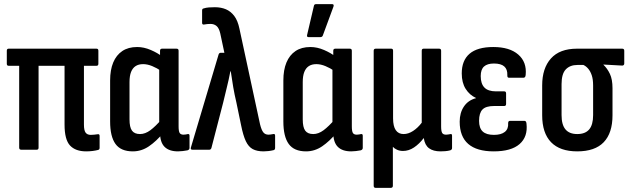

<svg xmlns="http://www.w3.org/2000/svg" viewBox="-20 -726 3055 931"><path d="M398 8Q346 8 319.5 -20.5Q293 -49 293 -122V-407H167V-10Q167 0 158 0H83Q73 0 73 -10V-407H22Q13 -407 13 -417V-480Q13 -490 22 -490H448Q457 -490 457 -480V-417Q457 -407 448 -407H387V-122Q387 -94 395 -83Q403 -72 420 -72Q429 -72 437 -73Q445 -74 453 -75Q463 -77 463 -67V-9Q463 -1 456 1Q445 4 429.5 6Q414 8 398 8Z M624 8Q566 8 540 -28Q514 -64 514 -137V-336Q514 -387 529 -423Q544 -459 573 -478.5Q602 -498 645 -498Q678 -498 711.5 -483.5Q745 -469 766 -452L763 -381Q741 -396 718 -405.5Q695 -415 674 -415Q652 -415 637.5 -405.5Q623 -396 615.5 -377Q608 -358 608 -328V-147Q608 -109 620 -92.5Q632 -76 659 -76Q684 -76 709 -94.5Q734 -113 765 -149L772 -82Q738 -41 702 -16.5Q666 8 624 8ZM843 8Q800 8 778 -14Q756 -36 756 -83V-102L752 -116V-409L756 -438V-480Q756 -490 766 -490H836Q846 -490 846 -480V-113Q846 -90 851 -81.5Q856 -73 870 -73Q876 -73 881 -74Q886 -75 891 -76Q899 -77 899 -68V-9Q899 0 889 3Q879 5 866 6.5Q853 8 843 8Z M1258 8Q1226 8 1205.5 -3Q1185 -14 1172 -41.5Q1159 -69 1149 -119L1126 -230Q1117 -268 1111 -303Q1105 -338 1099 -380H1097Q1089 -338 1080 -302.5Q1071 -267 1062 -228L1005 -8Q1002 0 995 0H913Q902 0 906 -12L1040 -462Q1043 -470 1050 -470H1068L1048 -564Q1042 -590 1030 -600Q1018 -610 1001 -610Q984 -610 969 -607Q960 -606 960 -615V-675Q960 -684 967 -685Q979 -689 993 -690Q1007 -691 1022 -691Q1052 -691 1075.5 -681Q1099 -671 1116 -648.5Q1133 -626 1141 -587L1241 -123Q1248 -95 1257 -84Q1266 -73 1282 -73Q1290 -73 1305 -76Q1314 -78 1314 -68V-9Q1314 0 1307 2Q1295 5 1282 6.5Q1269 8 1258 8Z M1464 8Q1406 8 1380 -28Q1354 -64 1354 -137V-336Q1354 -387 1369 -423Q1384 -459 1413 -478.5Q1442 -498 1485 -498Q1518 -498 1551.5 -483.5Q1585 -469 1606 -452L1603 -381Q1581 -396 1558 -405.5Q1535 -415 1514 -415Q1492 -415 1477.5 -405.5Q1463 -396 1455.5 -377Q1448 -358 1448 -328V-147Q1448 -109 1460 -92.5Q1472 -76 1499 -76Q1524 -76 1549 -94.5Q1574 -113 1605 -149L1612 -82Q1578 -41 1542 -16.5Q1506 8 1464 8ZM1683 8Q1640 8 1618 -14Q1596 -36 1596 -83V-102L1592 -116V-409L1596 -438V-480Q1596 -490 1606 -490H1676Q1686 -490 1686 -480V-113Q1686 -90 1691 -81.5Q1696 -73 1710 -73Q1716 -73 1721 -74Q1726 -75 1731 -76Q1739 -77 1739 -68V-9Q1739 0 1729 3Q1719 5 1706 6.5Q1693 8 1683 8ZM1476 -546Q1467 -546 1469 -556L1502 -697Q1503 -702 1505.5 -704Q1508 -706 1514 -706H1590Q1601 -706 1597 -694L1545 -553Q1542 -546 1533 -546Z M1802 185Q1792 185 1792 175V-480Q1792 -490 1802 -490H1877Q1886 -490 1886 -480V-152Q1886 -114 1899 -95Q1912 -76 1937 -76Q1960 -76 1983 -91Q2006 -106 2025 -131V-480Q2025 -490 2034 -490H2109Q2119 -490 2119 -480V-113Q2119 -90 2124 -81.5Q2129 -73 2143 -73Q2149 -73 2154 -74Q2159 -75 2165 -76Q2172 -77 2172 -68V-8Q2172 0 2163 3Q2152 6 2139 7Q2126 8 2116 8Q2081 8 2060.5 -7Q2040 -22 2035 -56V-57Q2013 -28 1987.5 -11Q1962 6 1934 6Q1918 6 1905 0Q1892 -6 1885 -14V175Q1885 185 1874 185Z M2374 8Q2292 8 2250.5 -28Q2209 -64 2209 -136Q2209 -179 2229.5 -209.5Q2250 -240 2288 -250V-251Q2257 -265 2238 -295Q2219 -325 2219 -370Q2219 -433 2257 -465.5Q2295 -498 2372 -498Q2451 -498 2493 -461.5Q2535 -425 2529 -363Q2528 -349 2518 -349H2448Q2439 -349 2440 -362Q2441 -390 2425 -404Q2409 -418 2375 -418Q2343 -418 2327 -403.5Q2311 -389 2311 -357Q2311 -320 2329 -301.5Q2347 -283 2385 -283H2425Q2434 -283 2434 -273V-222Q2434 -212 2425 -212H2376Q2336 -212 2319.5 -195Q2303 -178 2303 -140Q2303 -105 2320.5 -88.5Q2338 -72 2375 -72Q2410 -72 2428 -86.5Q2446 -101 2444 -129Q2444 -140 2453 -140H2523Q2532 -140 2533 -126Q2540 -63 2499.5 -27.5Q2459 8 2374 8Z M2779 8Q2695 8 2652 -36.5Q2609 -81 2609 -167V-312Q2609 -395 2651.5 -442.5Q2694 -490 2778 -490H2997Q3007 -490 3007 -480V-418Q3007 -414 3004.5 -411Q3002 -408 2997 -408L2906 -413V-412Q2925 -394 2937.5 -367.5Q2950 -341 2950 -298V-167Q2950 -81 2907.5 -36.5Q2865 8 2779 8ZM2779 -76Q2818 -76 2837 -98.5Q2856 -121 2856 -168V-311Q2856 -341 2849.5 -360.5Q2843 -380 2832.5 -392.5Q2822 -405 2809 -411H2780Q2744 -411 2723.5 -389.5Q2703 -368 2703 -318V-168Q2703 -121 2722 -98.5Q2741 -76 2779 -76Z"/></svg>

Font: Sofia Sans Condensed SemiBold
Style: Regular
Weight: 600
Designer: Botio Nikoltchev, Ani Petrova
Foundry: lettersoup
Version: Version 4.101